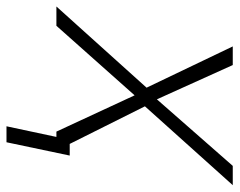

<svg xmlns="http://www.w3.org/2000/svg" viewBox="-114 -478 720 577"><g transform="rotate(90 245.5 -190.0)"><path d="M-23 0H35L244 -235L353 0H369L337 150H385L425 -40H390L277 -266L514 -530H456L256 -302L153 -530H97L221 -271Z"/></g></svg>

Font: Geist ExtraLight
Style: Italic
Weight: 200
Italic angle: -12°
Designer: Basement.studio, Andrés Briganti, Mateo Zaragoza
Foundry: Basement.studio, Vercel, Andrés Briganti, Guido Ferreyra, Mateo Zaragoza
Version: Version 1.500